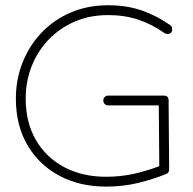

<svg xmlns="http://www.w3.org/2000/svg" viewBox="-20 -690 720 715"><path d="M39.1 -322.8Q39.1 -394 64 -457Q88.9 -520 134.5 -568.1Q180.2 -616.2 243.2 -643.3Q306.2 -670.4 382.3 -670.4Q452.1 -670.4 507.8 -651.1Q563.5 -631.8 613.3 -596.7Q621.1 -591.3 621.1 -581.5Q621.1 -563.5 603 -563.5Q596.7 -563.5 592.3 -566.9Q547.9 -598.6 496.6 -616.2Q445.3 -633.8 382.8 -633.8Q314.9 -633.8 258.5 -609.6Q202.1 -585.4 161.1 -542.5Q120.1 -499.5 97.9 -443.4Q75.7 -387.2 75.7 -322.8Q75.7 -234.4 113.5 -168.9Q151.4 -103.5 219 -67.6Q286.6 -31.7 375 -31.7Q430.2 -31.7 480.5 -43.2Q530.8 -54.7 573.2 -71.3L571.3 -297.4H383.3Q375.5 -297.4 370.1 -302.7Q364.7 -308.1 364.7 -315.9Q364.7 -323.7 370.1 -328.9Q375.5 -334 383.3 -334H589.8Q607.9 -334 607.9 -315.9L609.9 -59.1Q609.9 -46.4 598.6 -42Q550.3 -22.5 494.6 -8.8Q439 4.9 375 4.9Q276.4 4.9 200.4 -35.9Q124.5 -76.7 81.8 -150.4Q39.1 -224.1 39.1 -322.8Z"/></svg>

Font: Manjari Thin
Style: Regular
Weight: 100
Designer: Santhosh Thottingal <santhosh.thottingal@gmail.com>
Version: Version 2.000